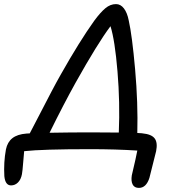

<svg xmlns="http://www.w3.org/2000/svg" viewBox="-70 -728 841 937"><path d="M607.9 189Q585.9 189 577.4 172.4Q568.8 155.8 573.2 127.9Q594.7 37.1 600.1 6.8Q495.1 0 369.1 0Q136.2 0 47.9 9.8Q45.9 27.3 43 66.7Q40 106 37.1 122.1Q32.2 147.9 17.8 162.4Q3.4 176.8 -16.1 176.8Q-44.4 176.8 -48.8 131.8Q-52.7 64.5 -41 1Q-33.7 -34.7 -9.5 -53.7Q14.6 -72.8 59.1 -76.2Q69.3 -76.2 75.2 -77.1Q92.8 -109.9 124.3 -171.4Q155.8 -232.9 181.2 -281Q206.5 -329.1 227.1 -365.2Q318.4 -526.9 390.1 -627Q419.9 -667.5 444.1 -687.7Q468.3 -708 496.1 -708Q518.6 -708 534.7 -687Q550.8 -666 558.1 -628.9Q574.7 -555.7 589.4 -389.6Q604 -223.6 600.1 -79.1Q605 -78.6 610.6 -78.4Q616.2 -78.1 619.9 -77.9Q623.5 -77.6 626 -77.1Q669.4 -72.8 684.8 -52.5Q700.2 -32.2 691.9 9.8Q688.5 25.4 659.2 140.1Q643.6 189 607.9 189ZM298.8 -324.2Q240.2 -218.8 171.9 -80.1Q275.4 -82 370.1 -82Q468.8 -82 509.8 -81.1Q516.1 -226.6 503.4 -379.2Q490.7 -531.7 469.2 -600.1Q406.7 -517.1 298.8 -324.2Z"/></svg>

Font: Shantell Sans Normal
Style: Italic
Weight: 400
Italic angle: -11.31°
Designer: Stephen Nixon, Anya Danilova, Shantell Martin
Foundry: Arrow Type
Version: Version 1.006;[559af2be0]